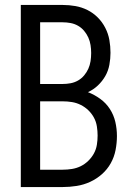

<svg xmlns="http://www.w3.org/2000/svg" viewBox="-20 -755 540 775"><path d="M64 0V-735H233Q259 -735 284.5 -730.5Q310 -726 333 -714.5Q356 -703 374.5 -684.5Q393 -666 405 -642.5Q417 -619 421.5 -593.5Q426 -568 426 -542Q426 -518 421.5 -493.5Q417 -469 405 -448Q393 -427 375 -410Q357 -393 335 -383Q361 -373 384.5 -356Q408 -339 423.5 -315Q439 -291 445.5 -263Q452 -235 452 -206Q452 -178 446.5 -149.5Q441 -121 427 -96Q413 -71 391.5 -52Q370 -33 344 -21Q318 -9 289.5 -4.5Q261 0 233 0ZM142 -416H233Q249 -416 265 -419Q281 -422 295 -430Q309 -438 319.5 -450.5Q330 -463 336.5 -477.5Q343 -492 345.5 -508Q348 -524 348 -541Q348 -557 345.5 -573Q343 -589 336.5 -603.5Q330 -618 319.5 -630.5Q309 -643 295 -651Q281 -659 265 -662Q249 -665 233 -665H142ZM142 -70H233Q252 -70 270.5 -73Q289 -76 305.5 -84Q322 -92 336 -105.5Q350 -119 359 -135.5Q368 -152 371 -170.5Q374 -189 374 -208Q374 -226 371 -245Q368 -264 359 -280.5Q350 -297 336.5 -310Q323 -323 306 -331.5Q289 -340 270.5 -343Q252 -346 233 -346H142Z"/></svg>

Font: Iosevka Term
Style: Regular
Weight: 400
Monospace: yes
Designer: Belleve Invis
Foundry: Belleve Invis
Version: Version 30.0.1